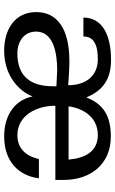

<svg xmlns="http://www.w3.org/2000/svg" viewBox="169 -722 566 945"><g transform="rotate(90 452.5 -249.0)"><path d="M135 -143C135 -227 236 -247 326 -247C334 -247 386 -244 404 -243V-225C404 -117 356 -51 242 -51C185 -51 135 -83 135 -143ZM503 -303C511 -367 551 -447 644 -447C727 -447 758 -382 765 -303ZM159 -376C159 -426 198 -447 271 -447C354 -447 399 -387 399 -301C375 -303 321 -307 280 -307C121 -307 39 -247 39 -144C39 -37 126 14 229 14C379 14 443 -91 454 -126C472 -37 548 14 651 14C771 14 844 -54 857 -157H762C747 -87 705 -51 645 -51C551 -51 500 -140 500 -238H865V-280C865 -410 789 -511 651 -511C548 -511 490 -472 459 -390C426 -472 369 -512 275 -512C148 -512 66 -467 66 -376Z"/></g></svg>

Font: Perun
Style: Regular
Weight: 400
Foundry: Copyright (c) Stefan Peev, Context Ltd, 2016
Version: Version 1.089